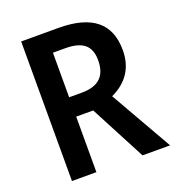

<svg xmlns="http://www.w3.org/2000/svg" viewBox="-130 -819 848 923"><g transform="rotate(-20 294.0 -357.0)"><path d="M270 -714H81V0H206V-284H293L442 0H583L402 -317C475 -351 526 -410 526 -508C526 -645 443 -714 270 -714ZM268 -611C357 -611 398 -578 398 -503C398 -421 355 -383 271 -383H206V-611Z"/></g></svg>

Font: Noto Sans Thai Looped SemiCondensed SemiBold
Style: Regular
Weight: 600
Width: 4
Designer: Sasikarn Vongin, Ben Mitchell
Foundry: The Fontpad Ltd
Version: Version 1.001